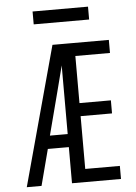

<svg xmlns="http://www.w3.org/2000/svg" viewBox="-61 -965 715 1011"><g transform="rotate(-5 297.0 -459.5)"><path d="M39 0 239 -735H305Q291 -674 275.5 -612.5Q260 -551 244 -490L184 -260H278V-191H167L117 0ZM278 0V-735H537V-666H354V-417H520V-348H354V-69H537V0ZM443 -851H150V-919H443Z"/></g></svg>

Font: Iosevka QP
Style: Regular
Weight: 400
Designer: Belleve Invis
Foundry: Belleve Invis
Version: Version 20.0.0; ttfautohint (v1.8.4)